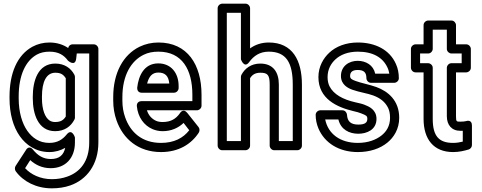

<svg xmlns="http://www.w3.org/2000/svg" viewBox="-20 -795 2631 1048"><path d="M344 -61C322 -34 294 -15 249 -15C194 -15 156 -43 129 -81C101 -121 82 -182 82 -258V-268C82 -385 120 -463 181 -497C201 -508 224 -513 250 -513C300 -513 329 -494 351 -464C351 -464 391 -428 396 -476L399 -503H467V-18C467 87 416 145 347 169C322 178 294 183 263 183C200 183 148 157 117 123L145 79C174 105 210 123 257 123C337 123 389 68 389 -17V-45C389 -45 373 -97 344 -61ZM336 12C327 52 303 73 257 73C214 73 185 52 161 23C137 -7 121 25 121 25L65 111C60 119 60 132 66 140C107 196 178 233 263 233C299 233 333 228 364 217C452 186 517 105 517 -18V-528C517 -539 507 -553 492 -553H376C365 -553 355 -546 352 -533C326 -551 291 -563 250 -563C216 -563 185 -555 157 -540C73 -494 32 -394 32 -268V-258C32 -174 52 -103 88 -52C121 -5 175 35 249 35C283 35 311 26 336 12ZM281 -79C332 -79 367 -105 386 -142C388 -145 389 -149 389 -153V-375C389 -379 388 -383 386 -387C367 -423 332 -448 282 -448C185 -448 159 -350 159 -268V-258C159 -173 188 -79 281 -79ZM339 -368V-159C327 -140 312 -129 281 -129C268 -129 259 -132 251 -137C226 -153 209 -196 209 -258V-268C209 -349 233 -398 282 -398C312 -398 326 -388 339 -368Z M1030 -278V-243H752C741 -243 725 -236 727 -215C733 -155 766 -110 813 -90C830 -83 848 -79 868 -79C915 -79 954 -97 982 -124L1013 -84C980 -42 931 -15 859 -15C756 -15 692 -72 663 -155C653 -183 648 -213 648 -246V-265C648 -384 696 -463 764 -496C788 -508 814 -513 845 -513C974 -513 1030 -415 1030 -278ZM845 -563C808 -563 773 -555 742 -540C652 -496 598 -397 598 -265V-246C598 -208 604 -172 616 -138C651 -38 734 35 859 35C955 35 1024 -8 1065 -71C1070 -79 1071 -92 1064 -101L1002 -179C980 -206 963 -179 962 -177C941 -147 913 -129 868 -129C854 -129 843 -131 833 -135C810 -145 791 -164 782 -193H1055C1066 -193 1080 -203 1080 -218V-278C1080 -442 1003 -563 845 -563ZM955 -326C955 -396 914 -449 844 -449C765 -449 736 -379 729 -317C728 -307 732 -289 753 -289H930C945 -289 955 -303 955 -314ZM904 -339H783C793 -378 811 -399 844 -399C881 -399 900 -381 904 -339Z M1401 -448C1351 -448 1317 -422 1298 -387C1296 -383 1295 -379 1295 -375V-25H1218V-725H1295V-471C1295 -471 1313 -419 1340 -456C1365 -490 1398 -513 1447 -513C1541 -513 1578 -455 1578 -333V-25H1502V-334C1502 -402 1470 -448 1401 -448ZM1401 -398C1440 -398 1452 -387 1452 -334V0C1452 11 1462 25 1477 25H1603C1614 25 1628 15 1628 0V-333C1628 -465 1577 -563 1447 -563C1407 -563 1373 -551 1345 -531V-750C1345 -761 1335 -775 1320 -775H1193C1182 -775 1168 -765 1168 -750V0C1168 11 1178 25 1193 25H1320C1331 25 1345 15 1345 0V-368C1356 -386 1372 -398 1401 -398Z M1755 -143H1827C1840 -88 1886 -65 1936 -65C1981 -65 2035 -86 2035 -146C2035 -197 1993 -214 1970 -223C1956 -229 1938 -232 1918 -237C1853 -252 1801 -279 1778 -325C1772 -338 1768 -354 1768 -374C1768 -417 1787 -449 1811 -471C1838 -496 1879 -513 1933 -513C2016 -513 2070 -481 2095 -426C2100 -416 2103 -404 2105 -393H2028C2018 -439 1978 -463 1932 -463C1886 -463 1841 -435 1841 -380C1841 -332 1881 -313 1904 -305C1940 -292 1988 -285 2017 -274C2055 -260 2082 -239 2098 -207C2105 -193 2109 -175 2109 -152C2109 -107 2089 -77 2063 -56C2033 -32 1989 -15 1933 -15C1837 -15 1771 -64 1755 -143ZM1936 -115C1896 -115 1876 -131 1874 -169C1873 -181 1863 -193 1849 -193H1728C1717 -193 1703 -183 1703 -168C1703 -143 1708 -118 1718 -94C1752 -14 1831 35 1933 35C1999 35 2055 16 2095 -17C2129 -45 2159 -90 2159 -152C2159 -245 2100 -296 2034 -320C1998 -333 1950 -342 1921 -353C1899 -361 1891 -366 1891 -380C1891 -401 1903 -413 1932 -413C1966 -413 1980 -400 1980 -368C1980 -357 1990 -343 2005 -343H2132C2143 -343 2157 -353 2157 -368C2157 -396 2152 -422 2141 -446C2107 -523 2029 -563 1933 -563C1869 -563 1814 -542 1777 -507C1746 -478 1718 -433 1718 -374C1718 -255 1820 -210 1907 -189C1927 -185 1941 -180 1952 -176C1979 -165 1985 -163 1985 -146C1985 -126 1972 -115 1936 -115Z M2453 -15C2376 -15 2342 -52 2342 -146V-425C2342 -440 2328 -450 2317 -450H2273V-503H2317C2332 -503 2342 -517 2342 -528V-633H2419V-528C2419 -513 2433 -503 2444 -503H2500V-450H2444C2429 -450 2419 -436 2419 -425V-161C2419 -113 2445 -81 2493 -81H2506V-22C2488 -18 2474 -15 2453 -15ZM2453 35C2487 35 2514 28 2538 21C2548 18 2556 8 2556 -3V-110C2556 -144 2527 -135 2524 -134C2517 -132 2506 -131 2493 -131C2472 -131 2469 -130 2469 -161V-400H2525C2536 -400 2550 -410 2550 -425V-528C2550 -539 2540 -553 2525 -553H2469V-658C2469 -669 2459 -683 2444 -683H2317C2306 -683 2292 -673 2292 -658V-553H2248C2237 -553 2223 -543 2223 -528V-425C2223 -414 2233 -400 2248 -400H2292V-146C2292 -35 2347 35 2453 35Z"/></svg>

Font: Asimov
Style: NarOu
Weight: 500
Designer: Google
Version: Version 2.000980; 2014